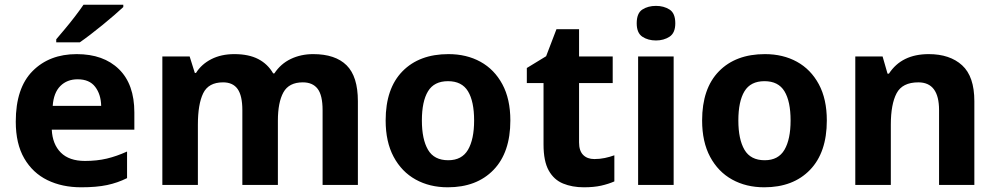

<svg xmlns="http://www.w3.org/2000/svg" viewBox="-20 -786 4232 816"><path d="M306 -556Q420 -556 485.5 -492Q551 -428 551 -308V-235H200Q203 -173 238.5 -137.5Q274 -102 341 -102Q392 -102 434 -112Q476 -122 520 -142V-29Q480 -9 435 0.5Q390 10 325 10Q244 10 181.5 -20.5Q119 -51 83 -113Q47 -175 47 -269Q47 -412 118.5 -484Q190 -556 306 -556ZM310 -449Q265 -449 236.5 -420.5Q208 -392 204 -336H410Q409 -385 384.5 -417Q360 -449 310 -449ZM504 -756Q489 -742 466 -722Q443 -702 416 -680Q389 -658 363.5 -638.5Q338 -619 319 -606H219V-619Q235 -638 256.5 -663.5Q278 -689 299 -716.5Q320 -744 335 -766H504Z M1311 -556Q1405 -556 1453 -508.5Q1501 -461 1501 -356V0H1351V-318Q1351 -381 1330 -408.5Q1309 -436 1267 -436Q1208 -436 1184.5 -393.5Q1161 -351 1161 -273V0H1010V-318Q1010 -379 990 -407.5Q970 -436 928 -436Q866 -436 843.5 -389.5Q821 -343 821 -256V0H670V-546H786L808 -476H813Q836 -513 878 -534.5Q920 -556 976 -556Q1037 -556 1077.5 -535Q1118 -514 1141 -474H1146Q1173 -515 1216 -535.5Q1259 -556 1311 -556Z M2149 -274Q2149 -138 2077.5 -64Q2006 10 1883 10Q1806 10 1746.5 -23Q1687 -56 1653 -119.5Q1619 -183 1619 -274Q1619 -410 1690.5 -483Q1762 -556 1886 -556Q1963 -556 2022 -523.5Q2081 -491 2115 -428Q2149 -365 2149 -274ZM1773 -274Q1773 -194 1799 -149.5Q1825 -105 1885 -105Q1943 -105 1969 -149.5Q1995 -194 1995 -274Q1995 -355 1969 -398Q1943 -441 1884 -441Q1825 -441 1799 -398Q1773 -355 1773 -274Z M2506 -110Q2529 -110 2550.5 -114.5Q2572 -119 2591 -126V-15Q2566 -4 2535 3Q2504 10 2461 10Q2412 10 2373 -6Q2334 -22 2312 -61.5Q2290 -101 2290 -172V-433H2219V-497L2301 -547L2345 -662H2441V-546H2584V-433H2441V-181Q2441 -145 2458.5 -127.5Q2476 -110 2506 -110Z M2768 -761Q2801 -761 2825.5 -745.5Q2850 -730 2850 -687Q2850 -646 2825.5 -630Q2801 -614 2768 -614Q2734 -614 2710 -630Q2686 -646 2686 -687Q2686 -730 2710 -745.5Q2734 -761 2768 -761ZM2843 -546V0H2692V-546Z M3494 -274Q3494 -138 3422.5 -64Q3351 10 3228 10Q3151 10 3091.5 -23Q3032 -56 2998 -119.5Q2964 -183 2964 -274Q2964 -410 3035.5 -483Q3107 -556 3231 -556Q3308 -556 3367 -523.5Q3426 -491 3460 -428Q3494 -365 3494 -274ZM3118 -274Q3118 -194 3144 -149.5Q3170 -105 3230 -105Q3288 -105 3314 -149.5Q3340 -194 3340 -274Q3340 -355 3314 -398Q3288 -441 3229 -441Q3170 -441 3144 -398Q3118 -355 3118 -274Z M3927 -556Q4017 -556 4069 -508.5Q4121 -461 4121 -356V0H3971V-318Q3971 -436 3883 -436Q3815 -436 3790.5 -389.5Q3766 -343 3766 -256V0H3615V-546H3731L3752 -473H3758Q3812 -556 3927 -556Z"/></svg>

Font: Noto Sans Khmer UI
Style: Bold
Weight: 700
Designer: Danh Hong and the Monotype Design Team
Foundry: Monotype Imaging Inc.
Version: Version 2.002; ttfautohint (v1.8.4.7-5d5b)